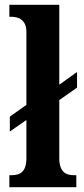

<svg xmlns="http://www.w3.org/2000/svg" viewBox="-20 -780 349 800"><path d="M19 0H298V-50H287C256 -50 227 -62 227 -121V-363L301 -415V-480L227 -427V-760H19V-710H28C51 -710 90 -702 90 -647V-343L21 -294V-232L90 -280V-121C90 -62 62 -50 28 -50H19Z"/></svg>

Font: Noto Serif Armenian Condensed
Style: Bold
Weight: 700
Width: 3
Designer: Monotype Design Team
Foundry: Monotype Imaging Inc.
Version: Version 2.008